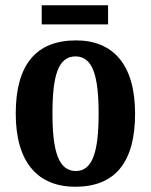

<svg xmlns="http://www.w3.org/2000/svg" viewBox="-20 -702 576 732"><path d="M139 -609H392V-682H139ZM267 10C417 10 495 -81 495 -269C495 -457 410 -548 270 -548C119 -548 40 -457 40 -269C40 -81 126 10 267 10ZM269 -50C203 -50 180 -126 180 -269C180 -414 202 -487 268 -487C333 -487 356 -414 356 -269C356 -126 334 -50 269 -50Z"/></svg>

Font: Noto Serif Thai Condensed
Style: Bold
Weight: 700
Width: 3
Designer: Monotype Design Team
Foundry: Monotype Imaging Inc.
Version: Version 2.002